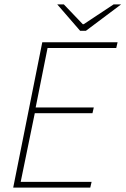

<svg xmlns="http://www.w3.org/2000/svg" viewBox="-20 -852 570 872"><path d="M40 0 172 -660H514L508 -634H196L142 -364H406L400 -338H138L74 -26H396L390 0ZM344 -712 240 -832H270L356 -742H360L496 -832H530L370 -712Z"/></svg>

Font: Source Sans 3 ExtraLight
Style: Italic
Weight: 250
Italic angle: -11°
Designer: Paul D. Hunt
Foundry: Adobe
Version: Version 3.046;hotconv 1.0.118;makeotfexe 2.5.65603